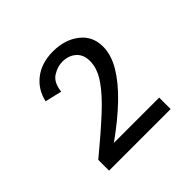

<svg xmlns="http://www.w3.org/2000/svg" viewBox="-109 -891 593 593"><g transform="rotate(-45 187.5 -594.5)"><path d="M53 -403V-450Q117 -503 161 -543.5Q205 -584 228 -618Q251 -652 251 -684Q251 -712 233.5 -727.5Q216 -743 189 -743Q167 -743 146 -729.5Q125 -716 121 -680L66 -693Q75 -735 108 -760.5Q141 -786 191 -786Q242 -786 276.5 -759.5Q311 -733 311 -687Q311 -651 288.5 -613Q266 -575 224.5 -535Q183 -495 124 -453H322V-403Z"/></g></svg>

Font: Atkinson Hyperlegible Next Light
Style: Regular
Weight: 300
Designer: Elliott Scott, Megan Eiswerth, Linus Boman, Theodore Petrosky, Letters from Sweden
Foundry: Applied Design Works, Letters from Sweden
Version: Version 2.001